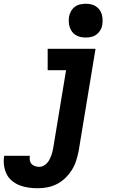

<svg xmlns="http://www.w3.org/2000/svg" viewBox="-97 -780 617 1023"><path d="M104 223Q79 223 54.5 219.5Q30 216 8 207.5Q-14 199 -32.5 184Q-51 169 -61.5 148Q-72 127 -75.5 102.5Q-79 78 -75 53V50H62V51Q60 63 62 74.5Q64 86 71.5 94Q79 102 90.5 105.5Q102 109 113 109Q124 109 134.5 103.5Q145 98 153 89.5Q161 81 166.5 70.5Q172 60 176 49.5Q180 39 182.5 28Q185 17 187 6L255 -406H157V-520H412L322 25Q317 50 309 75.5Q301 101 286.5 124.5Q272 148 251.5 168Q231 188 206.5 200.5Q182 213 156 218Q130 223 104 223ZM360 -580Q346 -580 332 -583Q318 -586 306 -593.5Q294 -601 286.5 -611.5Q279 -622 274.5 -635.5Q270 -649 269.5 -663Q269 -677 271 -692Q274 -707 281.5 -720.5Q289 -734 301.5 -743.5Q314 -753 329.5 -756.5Q345 -760 360 -760Q374 -760 388 -757Q402 -754 413.5 -746.5Q425 -739 433 -728.5Q441 -718 445 -704.5Q449 -691 449.5 -677Q450 -663 448 -648Q446 -633 438 -619.5Q430 -606 417.5 -596.5Q405 -587 390 -583.5Q375 -580 360 -580Z"/></svg>

Font: Iosevka Term Curly Heavy
Style: Italic
Weight: 900
Italic angle: -9°
Designer: Belleve Invis
Foundry: Belleve Invis
Version: Version 32.3.0